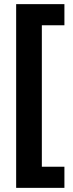

<svg xmlns="http://www.w3.org/2000/svg" viewBox="-20 -744 354 927"><path d="M291 163H58V-724H291V-622H182V61H291Z"/></svg>

Font: Noto Sans Thai Cond
Style: Bold
Weight: 700
Width: 3
Designer: Monotype Design Team
Foundry: Monotype Imaging Inc.
Version: Version 2.002; ttfautohint (v1.8.4.7-5d5b)